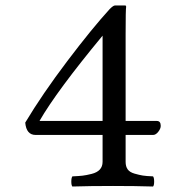

<svg xmlns="http://www.w3.org/2000/svg" viewBox="-20 -678 680 700"><path d="M354 -548Q186 -345 124 -237H354ZM552 -237Q566 -237 566 -219Q566 -209 557 -197.5Q548 -186 538 -186H438V-88Q438 -71 445.5 -60.5Q453 -50 470.5 -45Q488 -40 500.5 -38Q513 -36 538 -35Q542 -30 542 -16Q542 -2 538 2Q474 0 392 0Q308 0 244 2Q240 -2 240 -16Q240 -30 244 -35Q267 -36 280.5 -37.5Q294 -39 314 -44Q334 -49 344 -60Q354 -71 354 -88V-186H110Q76 -186 72 -231Q135 -336 225.5 -455.5Q316 -575 380 -645Q393 -658 399 -658H438L440 -654Q438 -646 438 -552V-237Z"/></svg>

Font: Linux Libertine Mono O
Style: Mono
Weight: 400
Designer: Philipp H. Poll
Foundry: Philipp H. Poll
Version: Version 5.1.7